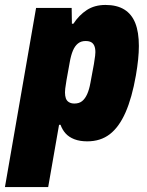

<svg xmlns="http://www.w3.org/2000/svg" viewBox="-57 -560 595 777"><path d="M-37 197 89 -528H233L234 -464H240Q263 -499 294.5 -519.5Q326 -540 370 -540Q416 -540 446 -521.5Q476 -503 490.5 -466.5Q505 -430 505 -374Q505 -349 502 -319.5Q499 -290 493 -255Q477 -164 451 -105Q425 -46 387.5 -17Q350 12 296 12Q266 12 244 3.5Q222 -5 208.5 -20Q195 -35 188 -55H182L138 197ZM244 -141Q263 -141 275 -150.5Q287 -160 295.5 -178.5Q304 -197 309 -225Q319 -276 323 -300.5Q327 -325 328 -334.5Q329 -344 329 -349Q329 -365 324.5 -375Q320 -385 311.5 -389.5Q303 -394 289 -394Q271 -394 258.5 -384Q246 -374 238 -355Q230 -336 225 -307Q216 -259 212 -235Q208 -211 207 -201.5Q206 -192 206 -186Q206 -172 209.5 -162Q213 -152 222 -146.5Q231 -141 244 -141Z"/></svg>

Font: Archivo Condensed Black
Style: Italic
Weight: 900
Width: 3
Italic angle: -10°
Designer: Hector Gatti
Foundry: Omnibus-Type
Version: Version 2.001